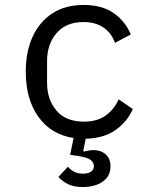

<svg xmlns="http://www.w3.org/2000/svg" viewBox="-20 -548 640 775"><path d="M315 207Q275 207 251 193.5Q227 180 216 166L254 125Q263 136 278 144.5Q293 153 315 153Q334 153 346.5 145.5Q359 138 359 122Q359 108 346 97.5Q333 87 291 81L263 77L277 9Q186 -5 135 -76.5Q84 -148 84 -258Q84 -340 112 -400.5Q140 -461 192 -494.5Q244 -528 317 -528Q392 -528 439 -495Q486 -462 508 -409L444 -375Q430 -415 397.5 -437Q365 -459 317 -459Q247 -459 208.5 -414.5Q170 -370 170 -302V-214Q170 -146 208 -101.5Q246 -57 319 -57Q371 -57 405.5 -81Q440 -105 459 -147L516 -108Q494 -57 447 -23.5Q400 10 326 12L316 61L319 64Q329 61 339 59.5Q349 58 358 58Q387 58 406.5 75Q426 92 426 124Q426 152 410.5 170.5Q395 189 370 198Q345 207 315 207Z"/></svg>

Font: Lilex
Style: Regular
Weight: 400
Monospace: yes
Designer: Mike Abbink, Paul van der Laan, Pieter van Rosmalen, Mikhael Khrustik
Foundry: Mikhael Khrustik
Version: Version 2.510